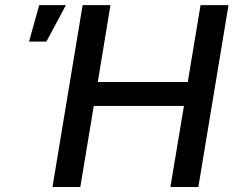

<svg xmlns="http://www.w3.org/2000/svg" viewBox="-20 -748 939 768"><path d="M189.9 0 310.5 -727.5H421.9L371.1 -419.9H731L782.2 -727.5H894L773.4 0H661.6L715.8 -324.2H355L301.3 0ZM96.2 -581.5 136.7 -727.5H243.7L165.5 -581.5Z"/></svg>

Font: Inter Medium
Style: Italic
Weight: 500
Italic angle: -9.3988°
Designer: Rasmus Andersson
Foundry: rsms
Version: Version 4.001;git-66647c0bb